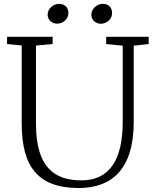

<svg xmlns="http://www.w3.org/2000/svg" viewBox="-20 -946 810 980"><path d="M494.6 -824.7C523.4 -824.7 552.2 -847.2 552.2 -879.4C552.2 -904.8 537.1 -926.3 503.9 -926.3C476.1 -926.3 446.3 -901.9 446.3 -871.1C446.3 -842.8 469.7 -824.7 494.6 -824.7ZM271.5 -825.2C300.3 -825.2 329.1 -847.2 329.1 -879.9C329.1 -904.8 314 -926.3 280.8 -926.3C252.9 -926.3 223.1 -902.3 223.1 -871.6C223.1 -842.8 246.6 -825.2 271.5 -825.2ZM90.8 -315.9C90.8 -94.2 174.8 13.7 381.8 13.7C548.8 13.7 662.6 -80.6 662.6 -324.2V-712.9L738.8 -721.2V-758.3H522V-721.2L606.4 -712.9V-323.7C606.4 -133.8 541 -25.4 396 -25.4C261.2 -25.4 163.6 -88.4 163.6 -313.5V-713.4L248.5 -721.2V-758.3H16.1V-721.2L90.8 -713.9Z"/></svg>

Font: Merriweather
Style: Light
Weight: 250
Designer: Eben Sorkin ( eben@eyebytes.com )
Foundry: Sorkin Type Co.
Version: Version 1.003